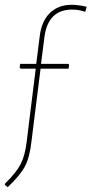

<svg xmlns="http://www.w3.org/2000/svg" viewBox="-31 -631 381 800"><path d="M268 -611Q292 -611 330 -603L325 -584L322 -582Q299 -591 269 -591Q169 -591 154 -476L140 -365H254L257 -361L255 -345H138L100 -41Q93 24 73 62Q53 100 1 149L-11 139L-10 134Q37 88 55 53Q73 18 80 -39L98 -185L118 -345H55L51 -349L53 -365H120L134 -476Q141 -541 176 -576Q211 -611 268 -611Z"/></svg>

Font: Alegreya Sans Thin
Style: Italic
Weight: 100
Italic angle: -7°
Designer: Juan Pablo del Peral
Foundry: Huerta Tipografica
Version: Version 2.007